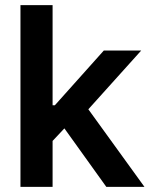

<svg xmlns="http://www.w3.org/2000/svg" viewBox="-20 -727 584 747"><path d="M59.6 -707H184.6V-317.4H193.4L383.8 -530.3H529.3L323.7 -301.8L542 0H393.6L230.5 -227.5L184.6 -178.7V0H59.6Z"/></svg>

Font: Pretendard GOV SemiBold
Style: Regular
Weight: 600
Designer: Base glyphs from Inter by Rasmus Andersson; Hangeul glyphs from Noto Sans CJK(Source Han Sans) by Jang Soo-young and Kan
Foundry: Kil Hyung-jin
Version: Version 1.309